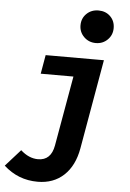

<svg xmlns="http://www.w3.org/2000/svg" viewBox="-102 -863 768 1136"><g transform="rotate(5 282.0 -295.5)"><path d="M165 224.5Q49 224.5 -36.5 146.5L52.5 47Q101.5 91.5 156 91.5Q233 91.5 249 2L342 -526H493.5L400.5 5Q382 110 320.5 167.2Q259 224.5 165 224.5ZM128 -414 147.5 -526H455L435.5 -414ZM436.5 -623Q395 -623 366.2 -651.2Q337.5 -679.5 337.5 -720Q337.5 -761.5 365.8 -789Q394 -816.5 436.5 -816.5Q479.5 -816.5 507 -789.2Q534.5 -762 534.5 -720Q534.5 -679 506.2 -651Q478 -623 436.5 -623Z"/></g></svg>

Font: Google Sans Code
Style: Italic
Weight: 400
Italic angle: -10°
Monospace: yes
Designer: Google Sans Code Authors
Foundry: Google LLC
Version: Version 6.000